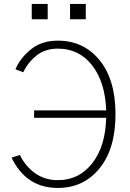

<svg xmlns="http://www.w3.org/2000/svg" viewBox="-20 -927 652 965"><path d="M139.6 -830.1V-907.2H219.7V-830.1ZM332 -830.1V-907.2H411.1V-830.1ZM38.1 -134.8 80.1 -148.4Q105.5 -93.8 154.8 -57.6Q204.1 -21.5 271.5 -21.5Q376 -21.5 442.9 -105.5Q509.8 -189.5 513.7 -335H151.4V-372.1H513.7Q508.8 -513.7 443.4 -598.1Q377.9 -682.6 271.5 -682.6Q207 -682.6 163.6 -647.9Q120.1 -613.3 96.7 -563.5L57.6 -579.1Q82 -635.7 135.7 -679.2Q189.5 -722.7 270.5 -722.7Q400.4 -722.7 480.5 -624.5Q560.5 -526.4 560.5 -352.5Q560.5 -179.7 480.5 -81.1Q400.4 17.6 270.5 17.6Q111.3 17.6 38.1 -134.8Z"/></svg>

Font: Gothic A1 ExtraLight
Style: Regular
Weight: 275
Designer: HanYang I&C Co.,Ltd.
Foundry: HanYang I&C Co.,Ltd.
Version: Version 2.50